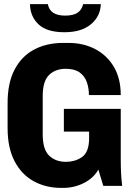

<svg xmlns="http://www.w3.org/2000/svg" viewBox="-20 -905 640 935"><path d="M278 10Q203 10 144 -22.5Q85 -55 51 -120Q17 -185 17 -281V-404Q17 -501 51 -566Q85 -631 146 -663.5Q207 -696 287 -696H314Q386 -696 443.5 -666Q501 -636 534.5 -579.5Q568 -523 568 -442H413Q413 -477 402.5 -506Q392 -535 367.5 -552.5Q343 -570 300 -570Q250 -570 219 -540Q188 -510 188 -437V-251Q188 -177 219.5 -147Q251 -117 300 -117Q348 -117 381 -141.5Q414 -166 414 -233V-264H291V-375H568V-137Q568 -93 569.5 -62.5Q571 -32 575 0H483L459 -79Q435 -37 388 -13.5Q341 10 288 10ZM294 -748Q208 -748 167.5 -786.5Q127 -825 126 -885H213Q223 -829 297 -829Q336 -829 357 -842.5Q378 -856 385 -885H471Q469 -825 422.5 -786.5Q376 -748 294 -748Z"/></svg>

Font: Chivo Mono
Style: Bold
Weight: 700
Monospace: yes
Designer: Hector Gatti
Foundry: Omnibus-Type
Version: Version 1.008; ttfautohint (v1.8.4.7-5d5b)